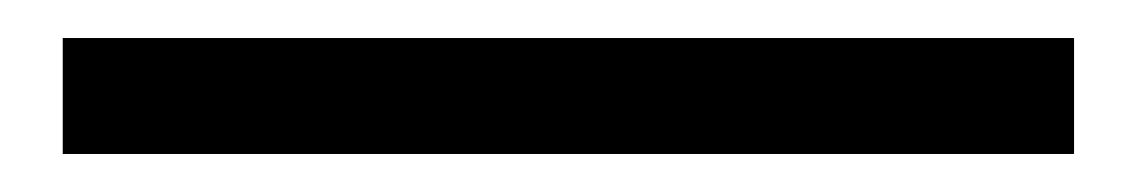

<svg xmlns="http://www.w3.org/2000/svg" viewBox="-20 59 599 101"><path d="M13 140H545V79H13Z"/></svg>

Font: Noto Sans Japanese Regular
Style: Regular
Weight: 400
Designer: Ryoko NISHIZUKA (kana & ideographs); Paul D. Hunt (Latin, Greek & Cyrillic); Wenlong ZHANG (bopomofo); Sandoll Communica
Foundry: Adobe Systems Incorporated
Version: Version 1.000;PS 1;hotconv 1.0.78;makeotf.lib2.5.61930